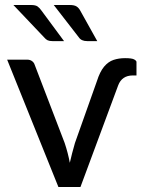

<svg xmlns="http://www.w3.org/2000/svg" viewBox="-20 -746 582 766"><path d="M301 0H213L8.5 -508H88.5Q100 -508 107.8 -502.2Q115.5 -496.5 118 -488.5L238 -175.5Q251.5 -135 258.5 -96.5Q267 -134 279 -175.5L366.5 -422Q378.5 -460 395.2 -480Q412 -500 433 -507Q454 -514 479 -514Q506.5 -514 515.5 -508.8Q524.5 -503.5 524.5 -499V-445H510Q466.5 -445 451.5 -405.5ZM235.5 -582H189Q177.5 -582 170.2 -585.2Q163 -588.5 156 -597L33.5 -726H104.5Q122 -726 130.2 -720Q138.5 -714 146 -703ZM368 -582H327.5Q304.5 -582 294.5 -597L194.5 -726H259Q276.5 -726 285.5 -720.2Q294.5 -714.5 300.5 -703Z"/></svg>

Font: Verano Sans Medium
Style: Regular
Weight: 500
Designer: Lukasz Dziedzic with Adam Twardoch and Botio Nikoltchev
Foundry: tyPoland Lukasz Dziedzic
Version: Version 3.001;December 28, 2019;FontCreator 12.0.0.2547 64-b